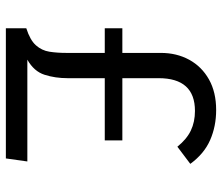

<svg xmlns="http://www.w3.org/2000/svg" viewBox="-71 -686 757 655"><g transform="rotate(90 307.5 -358.5)"><path d="M355.4 -717.4Q410.8 -717.4 457.7 -696.9Q504.6 -676.4 539 -629.2L480.5 -585.1Q454.9 -616.9 425.4 -631Q395.9 -645.1 358.5 -645.1Q246.7 -645.1 246.7 -521V-397.4H459V-337.4H246.7V-210.3Q246.7 -168.2 235.1 -132.1Q223.6 -95.9 183.6 -73.3H530.8L520.5 0H76.4V-69.7Q116.9 -82.6 134.6 -102.6Q152.3 -122.6 156.4 -148.5Q160.5 -174.4 160.5 -206.2V-337.4H76.4V-397.4H160.5V-528.7Q160.5 -582.6 183.8 -625.4Q207.2 -668.2 250.8 -692.8Q294.4 -717.4 355.4 -717.4Z"/></g></svg>

Font: FiraCode Nerd Font Mono
Style: Regular
Weight: 400
Monospace: yes
Designer: Carrois Corporate, Edenspiekermann AG, Nikita Prokopov
Foundry: Carrois Corporate, Edenspiekermann AG, Nikita Prokopov
Version: Version 6.002;Nerd Fonts 3.4.0